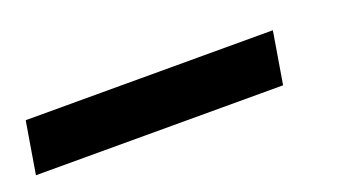

<svg xmlns="http://www.w3.org/2000/svg" viewBox="-63 -104 525 292"><g transform="rotate(-20 200.0 42.0)"><path d="M-23 0H377L363 84H-37Z"/></g></svg>

Font: Oak Sans Medium
Style: Italic
Weight: 500
Italic angle: -9.49998°
Foundry: Erik Kennedy, Walven
Version: Version 1.000